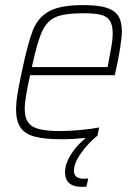

<svg xmlns="http://www.w3.org/2000/svg" viewBox="-20 -538 538 753"><path d="M458 -414Q458 -394 451 -348.5Q444 -303 433 -256L430 -243H98Q89 -203 83 -168Q77 -133 77 -111Q77 -61 107 -42.5Q137 -24 214 -24Q250 -24 293.5 -28Q337 -32 369 -38L362 -5H361Q328 21 299 61Q270 101 270 132Q270 163 309 163L326 162L319 194Q312 195 303 195Q235 195 235 138Q235 106 256.5 70.5Q278 35 316 3Q266 8 220 8Q153 8 115 -2.5Q77 -13 60 -38.5Q43 -64 43 -109Q43 -134 48 -166Q53 -198 65 -254Q89 -369 109 -419.5Q129 -470 173 -494Q217 -518 306 -518Q364 -518 396.5 -508Q429 -498 443.5 -476Q458 -454 458 -414ZM422 -407Q422 -441 410 -458Q398 -475 374 -480.5Q350 -486 307 -486Q233 -486 198.5 -471Q164 -456 145 -414.5Q126 -373 105 -275H402L406 -296Q407 -303 414.5 -342Q422 -381 422 -407Z"/></svg>

Font: Saira Semi Condensed Thin
Style: Italic
Weight: 100
Width: 4
Italic angle: -12°
Designer: Hector Gatti with collaboration of the Omnibus-Type team
Foundry: Omnibus-Type
Version: Version 1.001; ttfautohint (v1.8)